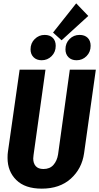

<svg xmlns="http://www.w3.org/2000/svg" viewBox="-20 -1108 591 1144"><path d="M481 -195Q468 -103 402 -43.5Q336 16 229 16Q129 16 77 -35.5Q25 -87 25 -167Q25 -190 27 -202L97 -693H251L180 -185Q178 -171 178 -164Q178 -135 193 -118Q208 -101 239 -101Q277 -101 298.5 -125.5Q320 -150 326 -188L396 -693H551ZM434 -1088 506 -1013 347 -868 296 -914ZM162 -814Q162 -851 187 -875.5Q212 -900 246 -900Q277 -900 294.5 -882.5Q312 -865 312 -835Q312 -798 287.5 -773.5Q263 -749 228 -749Q198 -749 180 -767Q162 -785 162 -814ZM370 -814Q370 -851 394.5 -875.5Q419 -900 454 -900Q485 -900 502.5 -882.5Q520 -865 520 -835Q520 -798 495.5 -773.5Q471 -749 436 -749Q406 -749 388 -767Q370 -785 370 -814Z"/></svg>

Font: Fira Sans Extra Condensed
Style: Bold Italic
Weight: 700
Width: 3
Italic angle: -8°
Designer: Carrois Corporate & Edenspiekermann AG
Foundry: Carrois Corporate GbR & Edenspiekermann AG
Version: Version 4.203